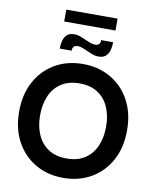

<svg xmlns="http://www.w3.org/2000/svg" viewBox="-108 -1114 977 1209"><g transform="rotate(10 380.0 -509.5)"><path d="M380 14Q280 14 202 -31.2Q124 -76.5 79.5 -158.2Q35 -240 35 -350Q35 -460 79.5 -541.8Q124 -623.5 202 -668.8Q280 -714 380 -714Q480 -714 558 -668.8Q636 -623.5 680.5 -541.8Q725 -460 725 -350Q725 -240 680.5 -158.2Q636 -76.5 558 -31.2Q480 14 380 14ZM380 -110Q450 -110 497 -141Q544 -172 567.5 -226.2Q591 -280.5 591 -350Q591 -419.5 567.5 -473.8Q544 -528 497 -559Q450 -590 380 -590Q310 -590 263 -559Q216 -528 192.5 -473.8Q169 -419.5 169 -350Q169 -280.5 192.5 -226.2Q216 -172 263 -141Q310 -110 380 -110ZM467 -777Q444 -777 418.8 -787.5Q393.5 -798 369.8 -808.5Q346 -819 327 -819Q294 -819 294 -784H218Q218 -835 236.5 -862Q255 -889 293 -889Q316 -889 341.2 -878.5Q366.5 -868 390.2 -857.5Q414 -847 433 -847Q466 -847 466 -882H542Q542 -832 523.8 -804.5Q505.5 -777 467 -777ZM216 -957V-1033H544V-957Z"/></g></svg>

Font: Cabin Resolve
Style: Bold-Resolve
Weight: 700
Designer: Pablo Impallari
Foundry: Pablo Impallari. http://www.impallari.com Igino Marini. http://www.ikern.com
Version: Version 3.001